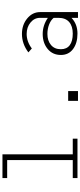

<svg xmlns="http://www.w3.org/2000/svg" viewBox="454 -1136 682 1631"><g transform="rotate(-90 795.5 -321.0)"><path d="M97.7 -4.4V-44.4H250.5V-601.6H97.7V-641.6H299.3V-44.4H432.6V-4.4Z M836.9 -83.5V0H753.9V-83.5Z M1507.8 -321.8V0H1459V-55.2Q1405.8 -4.4 1324.7 -4.4Q1244.1 -4.4 1193.8 -42Q1143.6 -79.6 1143.6 -145.5Q1143.6 -215.3 1194.6 -257.6Q1245.6 -299.8 1321.8 -299.8Q1395 -299.8 1459 -255.9V-321.8Q1459 -370.6 1419.2 -403.3Q1379.4 -436 1322.3 -436Q1256.8 -436 1198.7 -392.1L1165.5 -421.4Q1237.8 -476.1 1322.3 -476.1Q1399.4 -476.1 1453.6 -431.4Q1507.8 -386.7 1507.8 -321.8ZM1324.7 -44.4Q1388.2 -44.4 1423.6 -75.2Q1459 -106 1459 -167V-206.5Q1438 -231.9 1401.1 -245.8Q1364.3 -259.8 1321.8 -259.8Q1265.1 -259.8 1228.8 -229.7Q1192.4 -199.7 1192.4 -145.5Q1192.4 -95.7 1226.6 -70.1Q1260.7 -44.4 1324.7 -44.4Z"/></g></svg>

Font: AzarMehrMonospaced
Style: SansRegular
Weight: 1
Designer: Amin Abedi
Version: Version 1.00